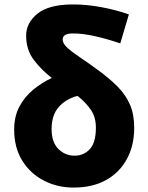

<svg xmlns="http://www.w3.org/2000/svg" viewBox="-20 -833 669 867"><path d="M312 14Q239 14 178 -17.5Q117 -49 80.5 -107.5Q44 -166 44 -248Q44 -307 67.5 -351.5Q91 -396 130 -428Q169 -460 214 -481Q168 -516 133 -562Q98 -608 98 -672Q98 -730 149.5 -771.5Q201 -813 310 -813Q372 -813 438.5 -800.5Q505 -788 562 -768L523 -637Q465 -657 409.5 -669.5Q354 -682 310 -682Q263 -682 263 -655Q263 -636 285.5 -616Q308 -596 344 -572Q380 -548 422 -517Q473 -480 510 -443Q547 -406 566.5 -361.5Q586 -317 586 -256Q586 -176 553 -115Q520 -54 459 -20Q398 14 312 14ZM213 -250Q213 -191 243.5 -160.5Q274 -130 317 -130Q358 -130 385.5 -159.5Q413 -189 413 -257Q413 -304 390 -337.5Q367 -371 330 -400Q277 -386 245 -349.5Q213 -313 213 -250Z"/></svg>

Font: Source Han Sans CN Heavy
Style: Regular
Weight: 900
Designer: Ryoko NISHIZUKA 西塚涼子 (kana, bopomofo & ideographs); Paul D. Hunt (Latin, Greek & Cyrillic); Sandoll Communications 산돌커뮤니
Foundry: Adobe
Version: Version 2.000;hotconv 1.0.107;makeotfexe 2.5.65593